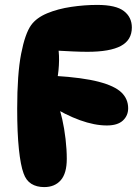

<svg xmlns="http://www.w3.org/2000/svg" viewBox="-20 -736 572 782"><path d="M376 -716Q452 -716 484.5 -691Q517 -666 517 -624Q517 -573 472.5 -549Q428 -525 336 -525Q310 -525 277 -526.5Q244 -528 208 -530L214 -556Q221 -529 220.5 -489.5Q220 -450 213 -413L204 -427Q317 -420 382 -403Q447 -386 474.5 -359.5Q502 -333 502 -295Q502 -265 480.5 -245Q459 -225 415 -225Q365 -225 305.5 -246.5Q246 -268 183 -308L216 -310Q225 -288 233.5 -250.5Q242 -213 247 -170Q252 -127 252 -89Q252 -30 227.5 -2Q203 26 160 26Q129 26 107.5 12.5Q86 -1 76 -30Q64 -62 57 -128Q50 -194 50 -293Q50 -434 66 -516.5Q82 -599 107 -634Q129 -664 172.5 -682Q216 -700 270 -708Q324 -716 376 -716Z"/></svg>

Font: DynaPuff Medium
Style: Regular
Weight: 500
Version: Version 2.000